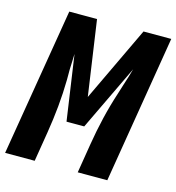

<svg xmlns="http://www.w3.org/2000/svg" viewBox="-119 -828 847 922"><g transform="rotate(15 304.5 -367.5)"><path d="M-10 0 112 -735H250L304 -362L481 -735H619L498 0H351L375 -147Q386 -215 402 -282.5Q418 -350 440 -417L455 -465Q462 -485 468 -505.5Q474 -526 480 -547L324 -221H236L189 -545Q188 -525 187.5 -505.5Q187 -486 186 -466V-416Q185 -349 178.5 -281.5Q172 -214 161 -147L137 0Z"/></g></svg>

Font: Iosevka Curly Heavy Extended
Style: Italic
Weight: 900
Width: 7
Italic angle: -9°
Monospace: yes
Designer: Belleve Invis
Foundry: Belleve Invis
Version: Version 11.1.0; ttfautohint (v1.8.3)